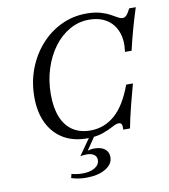

<svg xmlns="http://www.w3.org/2000/svg" viewBox="-86 -655 817 926"><g transform="rotate(-10 322.5 -192.0)"><path d="M298.4 11.3Q231.5 11.3 183.1 -17.7Q134.7 -46.8 108.5 -100.4Q82.3 -154 82.3 -228.2Q82.3 -302.4 106.9 -366.5Q131.5 -430.6 174.6 -479Q217.7 -527.4 275 -554.8Q332.3 -582.3 398.4 -582.3Q437.9 -582.3 465.3 -574.6Q492.7 -566.9 512.1 -556.5Q531.5 -546 544.8 -538.3Q558.1 -530.6 568.5 -530.6Q579 -530.6 587.5 -539.5Q596 -548.4 607.3 -571H639.5Q625.8 -529 611.7 -479.4Q597.6 -429.8 583.1 -367.7H550.8Q558.9 -424.2 543.1 -465.3Q527.4 -506.5 492.3 -528.6Q457.3 -550.8 405.6 -550.8Q355.6 -550.8 311.3 -525.8Q266.9 -500.8 233.9 -456.5Q200.8 -412.1 181.9 -353.2Q162.9 -294.4 162.9 -226.6Q162.9 -161.3 181.5 -115.7Q200 -70.2 235.5 -46.8Q271 -23.4 321.8 -23.4Q389.5 -23.4 441.5 -68.5Q493.5 -113.7 529 -211.3H562.1Q546.8 -154.8 536.7 -115.7Q526.6 -76.6 520.6 -49.2Q514.5 -21.8 510.5 0H477.4Q479 -18.5 475 -26.2Q471 -33.9 461.3 -33.9Q448.4 -33.9 428.2 -22.6Q408.1 -11.3 376.6 0Q345.2 11.3 298.4 11.3ZM262.1 197.6Q241.1 197.6 222.2 194.4Q203.2 191.1 189.5 186.3L194.4 166.9Q204.8 170.2 219.4 172.2Q233.9 174.2 249.2 174.2Q284.7 174.2 308.1 160.1Q331.5 146 331.5 121.8Q331.5 105.6 318.5 96.4Q305.6 87.1 282.3 87.1Q272.6 87.1 263.7 88.3Q254.8 89.5 251.6 90.3L313.7 1.6H337.9L291.1 70.2Q297.6 68.5 305.2 66.9Q312.9 65.3 324.2 65.3Q357.3 65.3 375.4 79.8Q393.5 94.4 393.5 119.4Q393.5 154 356.9 175.8Q320.2 197.6 262.1 197.6Z"/></g></svg>

Font: Playfair 12pt Light
Style: Italic
Weight: 300
Italic angle: -15.6°
Designer: Claus Eggers Sørensen
Foundry: Claus Eggers Sørensen
Version: Version 2.000;gftools[0.9.28]